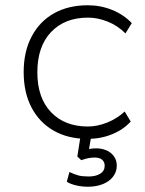

<svg xmlns="http://www.w3.org/2000/svg" viewBox="-20 -520 551 730"><path d="M313 8Q239 8 184.5 -23Q130 -54 100 -111Q70 -168 70 -246Q70 -324 100.5 -381.5Q131 -439 185.5 -469.5Q240 -500 314 -500Q363 -500 407 -482Q451 -464 481 -432L457 -393Q427 -423 389 -438Q351 -453 315 -453Q226 -453 174 -398Q122 -343 122 -245Q122 -148 174 -93.5Q226 -39 314 -39Q350 -39 387.5 -54Q425 -69 454 -96L477 -58Q449 -27 406 -9.5Q363 8 313 8ZM314 190Q292 190 270 185Q248 180 234 171L244 134Q263 143 278 147Q293 151 317 151Q344 151 361 140.5Q378 130 378 110Q378 96 368.5 87.5Q359 79 340 79Q329 79 317.5 81Q306 83 289 89L274 75L289 -20H330L317 55L297 51Q309 48 321.5 46Q334 44 345 44Q367 44 384.5 51.5Q402 59 413 74Q424 89 424 110Q424 133 410 151.5Q396 170 371 180Q346 190 314 190Z"/></svg>

Font: Nunito Sans 7pt ExtraLight
Style: Regular
Weight: 250
Designer: Vernon Adams
Foundry: Vernon Adams
Version: Version 3.101;gftools[0.9.27]